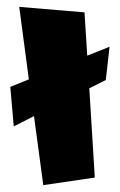

<svg xmlns="http://www.w3.org/2000/svg" viewBox="-20 -554 349 559"><path d="M10 -301 20 -186 79 -216 106 -15 256 -37 240 -297 288 -321 299 -418 234 -392 226 -518 36 -534 64 -323Z"/></svg>

Font: Super Mario
Style: Regular
Weight: 400
Version: Version 1.0